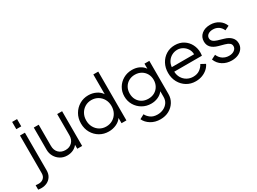

<svg xmlns="http://www.w3.org/2000/svg" viewBox="-112 -1551 3435 2566"><g transform="rotate(-30 1606.0 -268.5)"><path d="M85 -634V-746H161V-634ZM-15 216Q-24 216 -40 215Q-56 214 -66 212V144Q-55 145 -41.5 146Q-28 147 -18 147Q26 147 55.5 120.5Q85 94 85 44V-536H161V44Q161 100 136.5 138.5Q112 177 72 196.5Q32 216 -15 216Z M501 12Q443 12 397 -16Q351 -44 324.5 -90.5Q298 -137 298 -193V-536H374V-210Q374 -142 413.5 -102.5Q453 -63 517 -63Q580 -63 619.5 -103Q659 -143 659 -210V-536H735V0H660V-61Q636 -28 594.5 -8Q553 12 501 12Z M1143 12Q1067 12 1005.5 -24Q944 -60 907.5 -123Q871 -186 871 -267Q871 -347 907.5 -410Q944 -473 1005.5 -509.5Q1067 -546 1142 -546Q1206 -546 1260 -519.5Q1314 -493 1342 -448V-753H1418V0H1343V-81Q1313 -37 1259 -12.5Q1205 12 1143 12ZM1146 -63Q1202 -63 1246.5 -89.5Q1291 -116 1316.5 -162Q1342 -208 1342 -267Q1342 -325 1316.5 -371Q1291 -417 1246.5 -443.5Q1202 -470 1146 -470Q1091 -470 1047 -443.5Q1003 -417 977.5 -371Q952 -325 952 -267Q952 -208 977.5 -162Q1003 -116 1047 -89.5Q1091 -63 1146 -63Z M1823 216Q1740 216 1677.5 177.5Q1615 139 1588 80L1657 43Q1674 80 1714.5 110.5Q1755 141 1821 141Q1870 141 1912 121Q1954 101 1979.5 64.5Q2005 28 2005 -23V-111Q1975 -71 1926 -49Q1877 -27 1820 -27Q1746 -27 1685.5 -62Q1625 -97 1589.5 -156.5Q1554 -216 1554 -290Q1554 -362 1588.5 -420.5Q1623 -479 1683 -513.5Q1743 -548 1818 -548Q1880 -548 1929 -524Q1978 -500 2006 -458V-536H2081V-23Q2081 43 2047.5 97.5Q2014 152 1956 184Q1898 216 1823 216ZM1820 -103Q1875 -103 1916.5 -127Q1958 -151 1981.5 -193Q2005 -235 2005 -288Q2005 -341 1981 -383Q1957 -425 1915 -449Q1873 -473 1819 -473Q1767 -473 1725.5 -450Q1684 -427 1659.5 -385Q1635 -343 1635 -288Q1635 -233 1658.5 -191.5Q1682 -150 1723.5 -126.5Q1765 -103 1820 -103Z M2485 12Q2409 12 2348.5 -24.5Q2288 -61 2252.5 -124.5Q2217 -188 2217 -269Q2217 -349 2251 -412Q2285 -475 2344 -511.5Q2403 -548 2478 -548Q2555 -548 2611.5 -512Q2668 -476 2698 -417.5Q2728 -359 2728 -292Q2728 -283 2727 -270Q2726 -257 2724 -244H2297Q2299 -189 2324.5 -147Q2350 -105 2392.5 -81.5Q2435 -58 2485 -58Q2546 -58 2587 -87Q2628 -116 2650 -159L2718 -122Q2701 -85 2667.5 -54.5Q2634 -24 2587.5 -6Q2541 12 2485 12ZM2478 -478Q2433 -478 2394.5 -458Q2356 -438 2330 -401Q2304 -364 2299 -313H2643Q2643 -360 2619 -397.5Q2595 -435 2557.5 -456.5Q2520 -478 2478 -478Z M3041 12Q2964 12 2903 -25.5Q2842 -63 2815 -133L2882 -167Q2904 -115 2946 -88Q2988 -61 3041 -61Q3090 -61 3122 -84.5Q3154 -108 3154 -144Q3154 -174 3131.5 -192Q3109 -210 3066 -222L2978 -246Q2841 -284 2841 -394Q2841 -463 2891.5 -505.5Q2942 -548 3025 -548Q3098 -548 3154 -511.5Q3210 -475 3233 -413L3166 -381Q3148 -425 3111 -450Q3074 -475 3025 -475Q2978 -475 2949.5 -454Q2921 -433 2921 -399Q2921 -344 3003 -319L3095 -292Q3162 -273 3198 -235Q3234 -197 3234 -142Q3234 -97 3209.5 -62Q3185 -27 3141.5 -7.5Q3098 12 3041 12Z"/></g></svg>

Font: Plus Jakarta Text Light
Style: Regular
Weight: 300
Designer: Gumpita Rahayu
Foundry: Tokotype Studio
Version: Version 1.000